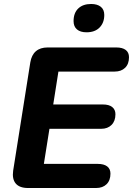

<svg xmlns="http://www.w3.org/2000/svg" viewBox="-20 -943 667 963"><path d="M121 0Q78 0 59 -22.5Q40 -45 46 -87L132 -630Q138 -667 160 -686Q182 -705 219 -705H563Q594 -705 610.5 -692.5Q627 -680 627 -656Q627 -622 607.5 -603Q588 -584 555 -584H273L247 -419H496Q527 -419 543 -406Q559 -393 559 -370Q559 -336 539.5 -316.5Q520 -297 488 -297H228L200 -121H470Q501 -121 517.5 -108.5Q534 -96 534 -72Q534 -38 514.5 -19Q495 0 462 0ZM414 -781Q383 -781 366 -795.5Q349 -810 349 -837Q349 -878 372.5 -900.5Q396 -923 437 -923Q468 -923 485.5 -909Q503 -895 503 -868Q503 -829 479.5 -805Q456 -781 414 -781Z"/></svg>

Font: Nunito ExtraLight ExtraBold
Style: Italic
Weight: 800
Italic angle: -9°
Version: Version 3.602